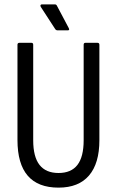

<svg xmlns="http://www.w3.org/2000/svg" viewBox="-20 -851 535 879"><path d="M248 8Q154 8 107 -46.5Q60 -101 60 -210V-646Q60 -655 69 -655H124Q132 -655 132 -646V-209Q132 -133 161 -96Q190 -59 248 -59Q306 -59 334.5 -96Q363 -133 363 -209V-646Q363 -655 371 -655H426Q435 -655 435 -646V-209Q435 -103 387.5 -47.5Q340 8 248 8ZM244 -712Q236 -712 232 -719L167 -819Q164 -824 165.5 -827.5Q167 -831 172 -831H231Q238 -831 241 -824L295 -722Q300 -712 290 -712Z"/></svg>

Font: Sofia Sans Condensed
Style: Regular
Weight: 400
Designer: Botio Nikoltchev, Ani Petrova
Foundry: lettersoup
Version: Version 4.100